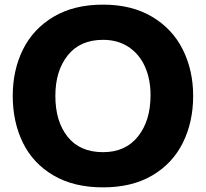

<svg xmlns="http://www.w3.org/2000/svg" viewBox="-20 -792 889 829"><path d="M35 -378Q35 -489 79 -578Q123 -667 211 -719.5Q299 -772 425 -772Q549 -772 637 -719.5Q725 -667 769.5 -577.5Q814 -488 814 -378Q814 -265 769.5 -175.5Q725 -86 637.5 -34.5Q550 17 425 17Q299 17 211 -34.5Q123 -86 79 -175.5Q35 -265 35 -378ZM630 -381Q630 -450 606 -504Q582 -558 535.5 -589Q489 -620 425 -620Q326 -620 272.5 -553Q219 -486 219 -378Q219 -268 272 -201.5Q325 -135 425 -135Q522 -135 576 -203Q630 -271 630 -381Z"/></svg>

Font: Biryani Black
Style: Regular
Weight: 900
Designer: Dan Reynolds and Mathieu Reguer
Foundry: Dan Reynolds and Mathieu Reguer
Version: Version 1.004; ttfautohint (v1.1) -l 5 -r 5 -G 72 -x 0 -D la